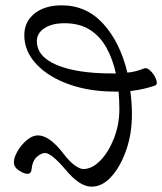

<svg xmlns="http://www.w3.org/2000/svg" viewBox="-20 -686 607 719"><path d="M323 13Q278 13 226 -50Q198 -83 179 -98Q160 -113 149 -113Q134 -113 117.5 -98Q101 -83 98 -50Q96 -35 83 -35Q72 -35 56 -44.5Q40 -54 36 -63Q32 -69 32 -78Q32 -96 45.5 -119.5Q59 -143 80 -161Q101 -179 122 -179Q164 -179 215 -114Q239 -82 259 -67.5Q279 -53 292 -53Q325 -53 356 -85Q387 -117 407 -168.5Q427 -220 427 -277Q427 -311 424 -343Q421 -343 418 -343Q319 -342 240.5 -369.5Q162 -397 116.5 -445.5Q71 -494 71 -554Q71 -605 109.5 -635.5Q148 -666 211 -666Q304 -666 367 -596.5Q430 -527 457 -414Q489 -417 520 -430Q528 -433 538.5 -425Q549 -417 557 -404Q565 -391 567 -379.5Q569 -368 559 -365Q538 -358 516 -353Q494 -348 468 -345Q474 -302 474 -257Q474 -185 452.5 -123.5Q431 -62 397 -24.5Q363 13 323 13ZM118 -532Q118 -474 193 -442.5Q268 -411 399 -411Q407 -411 414 -411Q402 -465 378.5 -507.5Q355 -550 316.5 -574.5Q278 -599 222 -599Q175 -599 146.5 -580.5Q118 -562 118 -532Z"/></svg>

Font: Junicode SmExp
Style: Italic
Weight: 400
Width: 6
Italic angle: -11°
Designer: Peter S. Baker
Version: Version 2.205; ttfautohint (v1.8.4)